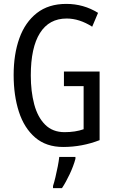

<svg xmlns="http://www.w3.org/2000/svg" viewBox="-20 -744 585 985"><path d="M308 -377H491V-25Q401 10 304 10Q217 10 160.5 -38.5Q104 -87 77 -170.5Q50 -254 50 -359Q50 -466 79.5 -548Q109 -630 169 -677Q229 -724 320 -724Q409 -724 483 -678L453 -607Q387 -649 322 -649Q232 -649 185 -574.5Q138 -500 138 -357Q138 -275 155.5 -209Q173 -143 211.5 -104.5Q250 -66 311 -66Q367 -66 409 -81V-302H308ZM367 71Q357 108 337.5 149.5Q318 191 298 221H252V210Q258 192 264.5 164.5Q271 137 276.5 109Q282 81 284 61H367Z"/></svg>

Font: Noto Sans Malayalam ExtraCondensed
Style: Regular
Weight: 400
Width: 2
Designer: Jelle Bosma - Monotype Design Team
Foundry: Monotype Imaging Inc.
Version: Version 2.104; ttfautohint (v1.8.4.7-5d5b)